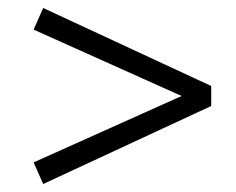

<svg xmlns="http://www.w3.org/2000/svg" viewBox="-20 -470 590 480"><path d="M508 -255V-205L88 -10L64 -64L434 -230L64 -396L88 -450Z"/></svg>

Font: Ysabeau Medium
Style: Italic
Weight: 500
Italic angle: -12°
Designer: Christian Thalmann (Catharsis Fonts)
Version: Version 0.003